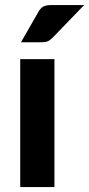

<svg xmlns="http://www.w3.org/2000/svg" viewBox="-20 -754 359 774"><path d="M199.5 -515.5V0H61.5V-515.5ZM319 -733.5 192.5 -602.5Q182.5 -592 172.8 -587.8Q163 -583.5 147.5 -583.5H64.5L134.5 -705.5Q142 -719.5 152.8 -726.5Q163.5 -733.5 185.5 -733.5Z"/></svg>

Font: LatoLatin Heavy
Style: Regular
Weight: 800
Designer: Lukasz Dziedzic with Adam Twardoch and Botio Nikoltchev
Foundry: tyPoland Lukasz Dziedzic
Version: Version 2.015; 2015-08-06; http://www.latofonts.com/